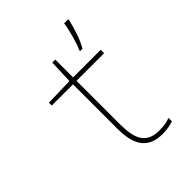

<svg xmlns="http://www.w3.org/2000/svg" viewBox="-218 -875 999 999"><g transform="rotate(-45 281.5 -375.0)"><path d="M389 -607V-599H406C432 -643 451 -705 462 -753V-760H432C427 -720 404 -634 389 -607ZM389 10C424 10 446 4 468 -3V-28C446 -20 422 -15 389 -15C293 -15 266 -75 266 -183V-503H469V-528H266V-659H244L239 -528L84 -524V-503H240V-180C240 -62 275 10 389 10Z"/></g></svg>

Font: Noto Sans Mono SemiCondensed Thin
Style: Regular
Weight: 100
Width: 4
Designer: Monotype Design Team
Foundry: Monotype Imaging Inc.
Version: Version 2.014